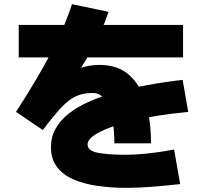

<svg xmlns="http://www.w3.org/2000/svg" viewBox="-20 -840 1040 923"><path d="M70 -564V-720H860V-564ZM706 -151H530Q530 -212 520 -267.5Q510 -323 487 -358Q464 -393 425 -393Q379 -393 344.5 -377Q310 -361 274 -322.5Q238 -284 186 -215L57 -302Q162 -465 227 -589Q292 -713 326 -820L502 -783Q466 -678 411 -583Q356 -488 297 -402.5Q238 -317 189 -241L107 -290Q194 -403 277.5 -465.5Q361 -528 458 -528Q547 -528 601.5 -479Q656 -430 681 -345Q706 -260 706 -151ZM817 -121 846 45Q782 52 716 57.5Q650 63 588 63Q514 63 448 53.5Q382 44 332 22Q282 0 253.5 -38Q225 -76 225 -133Q225 -181 247 -221Q269 -261 310 -293.5Q351 -326 408.5 -351.5Q466 -377 536.5 -396.5Q607 -416 688.5 -431Q770 -446 858 -456L885 -302Q811 -295 746.5 -285Q682 -275 628 -262.5Q574 -250 532 -235.5Q490 -221 460.5 -206Q431 -191 416 -176Q401 -161 401 -146Q401 -115 450.5 -105.5Q500 -96 580 -96Q630 -96 688.5 -102Q747 -108 817 -121Z"/></svg>

Font: Murecho Thin Black
Style: Regular
Weight: 900
Version: Version 1.010